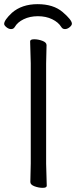

<svg xmlns="http://www.w3.org/2000/svg" viewBox="-33 -894 366 924"><path d="M113 -18 115 -107V-589L112 -695Q112 -705 131.5 -705Q151 -705 171 -697.5Q191 -690 191 -677L189 -588V-106L192 0Q192 10 172.5 10Q153 10 133 2.5Q113 -5 113 -18ZM-13 -779Q-13 -797 24 -832Q72 -874 148 -874Q224 -874 268.5 -836Q313 -798 313 -780Q313 -772 302 -763Q291 -754 279.5 -754Q268 -754 262 -764Q248 -787 218 -801.5Q188 -816 149.5 -816Q111 -816 81 -801.5Q51 -787 38 -764Q32 -754 20.5 -754Q9 -754 -2 -763Q-13 -772 -13 -779Z"/></svg>

Font: LXGW WenKai
Style: Regular
Weight: 400
Designer: LXGW / Fontworks Inc.
Foundry: LXGW / Fontworks Inc.
Version: Version 1.520; June 14, 2025